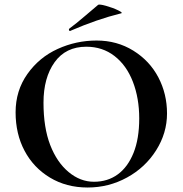

<svg xmlns="http://www.w3.org/2000/svg" viewBox="-20 -815 806 847"><path d="M360.8 -608.9Q270 -608.9 220.9 -540.5Q171.9 -472.2 171.9 -362.1Q171.9 -252 201.4 -175.5Q231 -99.1 282.5 -56.2Q334 -13.2 394.5 -13.2Q455.1 -13.2 499.5 -45.7Q543.9 -78.1 569.1 -140.6Q594.2 -203.1 594.2 -292.5Q594.2 -381.8 566.2 -454.3Q538.1 -526.9 485.1 -567.9Q432.1 -608.9 360.8 -608.9ZM88.4 -149.7Q48.8 -224.1 48.8 -319.6Q48.8 -415 100.8 -488.5Q152.8 -562 234.4 -599.1Q315.9 -636.2 406 -636.2Q496.1 -636.2 568.1 -591.6Q640.1 -546.9 678.5 -473.9Q716.8 -400.9 716.8 -314.5Q716.8 -228 668.9 -152.1Q621.1 -76.2 540.5 -32Q460 12.2 366.5 12.2Q272.9 12.2 200.4 -31.5Q127.9 -75.2 88.4 -149.7ZM289.1 -678.2Q285.2 -678.2 284.2 -682.6Q283.2 -687 286.1 -689Q314.9 -710 356 -745.4Q397 -780.8 412.1 -793Q417 -797.9 447.5 -789.3Q478 -780.8 501.5 -769.3Q524.9 -757.8 513.2 -755.9Q408.2 -730 291 -679.2Z"/></svg>

Font: Cormorant-Bold
Style: Bold
Weight: 700
Designer: Christian Thalmann (Catharsis Fonts)
Version: Version 3.000